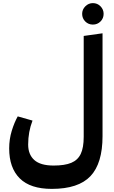

<svg xmlns="http://www.w3.org/2000/svg" viewBox="-20 -994 733 1234"><path d="M639 -780V-119Q639 56 561.5 138Q484 220 313 220Q175 220 107 152.5Q39 85 39 -40Q39 -99 55.5 -153Q72 -207 94 -246L189 -219Q161 -147 161 -65Q161 -1 200.5 34.5Q240 70 325 70Q396 70 438 52.5Q480 35 499 -5Q518 -45 518 -115V-763ZM508 -905Q508 -933 528.5 -953.5Q549 -974 577 -974Q606 -974 626 -953.5Q646 -933 646 -905Q646 -876 626 -856Q606 -836 577 -836Q548 -836 528 -856Q508 -876 508 -905Z"/></svg>

Font: FiraGOUPP
Style: Bold
Weight: 700
Designer: bBox Type
Foundry: bBox Type GmbH
Version: Version 1.001